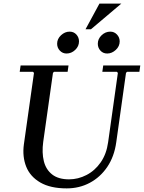

<svg xmlns="http://www.w3.org/2000/svg" viewBox="-20 -1032 796 1062"><path d="M551 -670H756L751 -635H683L677 -629L623 -245Q612 -166 573.5 -109Q535 -52 477 -21Q419 10 349 10Q259 10 203 -22.5Q147 -55 125 -110Q103 -165 112 -233L168 -629L162 -635H89L94 -670H359L354 -635H279L273 -629L219 -247Q211 -187 222.5 -140.5Q234 -94 268.5 -67Q303 -40 362 -40Q412 -40 458.5 -64Q505 -88 537 -134Q569 -180 578 -245L632 -629L626 -635H546ZM348 -736Q326 -736 311 -752Q296 -768 296 -790Q296 -817 317.5 -837Q339 -857 365 -857Q388 -857 402.5 -841Q417 -825 417 -803Q417 -776 396 -756Q375 -736 348 -736ZM573 -736Q550 -736 535.5 -752Q521 -768 521 -790Q521 -817 542 -837Q563 -857 590 -857Q612 -857 627 -841Q642 -825 642 -803Q642 -776 620.5 -756Q599 -736 573 -736ZM651 -1012 483 -870H453L530 -1012Z"/></svg>

Font: Brygada 1918 Medium
Style: Italic
Weight: 500
Italic angle: -8°
Designer: Mateusz Machalski | Borys Kosmynka | Przemek Hoffer
Foundry: NIEPODLEGLA 2018
Version: Version 3.006